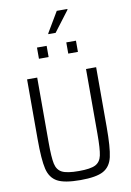

<svg xmlns="http://www.w3.org/2000/svg" viewBox="-114 -1156 841 1232"><g transform="rotate(-10 307.0 -540.0)"><path d="M82 -298V-688H148V-265Q148 -168 157 -126Q166 -84 198.5 -67.5Q231 -51 308 -51Q384 -51 416 -67.5Q448 -84 457 -125.5Q466 -167 466 -265V-688H532V-298Q532 -165 518 -104Q504 -43 457.5 -17.5Q411 8 308 8Q204 8 157.5 -17.5Q111 -43 96.5 -104Q82 -165 82 -298ZM180 -805V-878H243V-805ZM371 -805V-878H434V-805ZM267 -950V-955L346 -1088H415V-1083L314 -950Z"/></g></svg>

Font: Saira Semi Condensed Light
Style: Regular
Weight: 300
Width: 4
Designer: Hector Gatti with collaboration of the Omnibus-Type team
Foundry: Omnibus-Type
Version: Version 1.001; ttfautohint (v1.8)